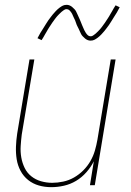

<svg xmlns="http://www.w3.org/2000/svg" viewBox="-20 -766 540 794"><path d="M192 8Q165 8 140.5 1Q116 -6 96.5 -21.5Q77 -37 65 -59.5Q53 -82 49 -107.5Q45 -133 46 -159.5Q47 -186 51 -213L102 -520H122L70 -210Q67 -186 65.5 -162Q64 -138 68 -115Q72 -92 82 -71.5Q92 -51 109.5 -37Q127 -23 149.5 -16.5Q172 -10 196 -10Q218 -10 241.5 -15Q265 -20 286 -32Q307 -44 324.5 -61.5Q342 -79 354 -100Q366 -121 372.5 -143.5Q379 -166 383 -189L438 -520H458L372 0H352L368 -99Q356 -75 337 -53.5Q318 -32 294.5 -18Q271 -4 244.5 2Q218 8 192 8ZM354 -598Q348 -598 342 -600.5Q336 -603 331.5 -607Q327 -611 322.5 -615.5Q318 -620 315.5 -625Q313 -630 310.5 -635.5Q308 -641 305.5 -646.5Q303 -652 300 -657.5Q297 -663 295 -669.5Q293 -676 290.5 -682Q288 -688 285 -693.5Q282 -699 280.5 -703.5Q279 -708 275 -714Q271 -720 266.5 -724Q262 -728 256 -728Q251 -728 249 -727Q247 -726 243 -723.5Q239 -721 234.5 -717Q230 -713 224 -707Q218 -701 216 -698.5Q214 -696 211.5 -693Q209 -690 206.5 -686.5Q204 -683 201.5 -679.5Q199 -676 196 -672Q193 -668 190.5 -663.5Q188 -659 184.5 -654.5Q181 -650 178.5 -645Q176 -640 172.5 -634.5Q169 -629 166 -623.5Q163 -618 159.5 -612Q156 -606 152 -600L135 -608Q141 -620 147 -630Q153 -640 159 -649Q165 -658 169.5 -666Q174 -674 179.5 -681.5Q185 -689 189.5 -695Q194 -701 198.5 -706.5Q203 -712 210.5 -720Q218 -728 226 -734Q234 -740 240.5 -743Q247 -746 256 -746Q262 -746 268 -743.5Q274 -741 278.5 -737Q283 -733 287.5 -728.5Q292 -724 294.5 -719Q297 -714 299.5 -708.5Q302 -703 304.5 -697.5Q307 -692 309.5 -686.5Q312 -681 314.5 -674.5Q317 -668 319.5 -662Q322 -656 324.5 -650.5Q327 -645 329 -640.5Q331 -636 335 -630Q339 -624 343.5 -620Q348 -616 354 -616Q359 -616 361 -617Q363 -618 367 -620.5Q371 -623 375.5 -627Q380 -631 386 -637Q392 -643 394 -645.5Q396 -648 398.5 -651Q401 -654 403.5 -657.5Q406 -661 408.5 -664.5Q411 -668 414 -672Q417 -676 419.5 -680.5Q422 -685 425.5 -689.5Q429 -694 431.5 -699Q434 -704 437.5 -709.5Q441 -715 444 -720.5Q447 -726 450.5 -732Q454 -738 458 -744L475 -736Q469 -724 463 -714Q457 -704 451 -695Q445 -686 440.5 -678Q436 -670 430.5 -662.5Q425 -655 420.5 -649Q416 -643 411.5 -637.5Q407 -632 399.5 -624Q392 -616 384 -610Q376 -604 369.5 -601Q363 -598 354 -598Z"/></svg>

Font: Iosevka Thin Oblique
Style: Regular
Weight: 100
Italic angle: -9°
Monospace: yes
Designer: Belleve Invis
Foundry: Belleve Invis
Version: Version 32.5.0; ttfautohint (v1.8.4)